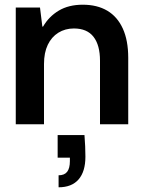

<svg xmlns="http://www.w3.org/2000/svg" viewBox="-20 -528 605 816"><path d="M47 0V-496H150L160 -415H163Q188 -458 230 -483Q272 -508 332 -508Q393 -508 436 -482.5Q479 -457 502 -406.5Q525 -356 525 -282V0H405V-270Q405 -336 377.5 -371.5Q350 -407 294 -407Q257 -407 228 -389Q199 -371 183 -337.5Q167 -304 167 -256V0ZM229 268V217Q254 217 265.5 202Q277 187 277 157V142H225V46H339Q341 70 342 94Q343 118 343 138Q343 201 314 234.5Q285 268 229 268Z"/></svg>

Font: DM Sans 36pt SemiBold
Style: Regular
Weight: 600
Designer: Colophon Foundry, Jonny Pinhorn
Foundry: Colophon Foundry
Version: Version 4.004;gftools[0.9.30]